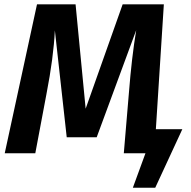

<svg xmlns="http://www.w3.org/2000/svg" viewBox="-20 -712 889 892"><path d="M704.1 -111.8H827.1L701.2 160.2H597.2L655.8 0H555.2L579.1 -283.2Q591.8 -444.8 612.8 -571.8L429.2 -74.2H290L234.9 -570.8Q229 -445.8 195.8 -274.9L144 0H2L151.9 -691.9H331.1L377.9 -207L549.8 -691.9H741.2Z"/></svg>

Font: FiraGO SemiBold
Style: Italic
Weight: 600
Italic angle: -8°
Designer: bBox Type GmbH
Foundry: bBox Type GmbH
Version: Version 1.001;PS 001.001;hotconv 1.0.88;makeotf.lib2.5.64775